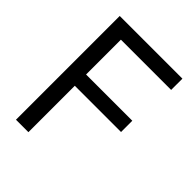

<svg xmlns="http://www.w3.org/2000/svg" viewBox="-200 -808 916 916"><g transform="rotate(45 258.0 -350.0)"><path d="M68 0V-700H491V-624H152V-389H464V-313H152V0Z"/></g></svg>

Font: Space Grotesk Frontify
Style: Regular
Weight: 400
Designer: Florian Karsten
Version: Version 2.000